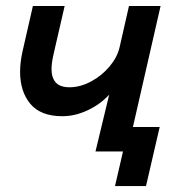

<svg xmlns="http://www.w3.org/2000/svg" viewBox="-20 -508 579 644"><path d="M425.8 -82H515.6L469.7 116.2H365.7L392.6 0H300.3L346.2 -190.4Q315.4 -157.2 273.2 -137.7Q231 -118.2 189 -118.2Q116.7 -118.2 82 -159.4Q47.4 -200.7 47.4 -267.1Q47.4 -297.9 55.2 -334L90.3 -487.8H196.8L160.2 -328.6Q152.8 -296.9 152.8 -276.4Q152.8 -247.6 167 -231.4Q181.2 -215.3 213.4 -215.3Q249 -215.3 285.2 -234.6Q321.3 -253.9 347.2 -284.7Q373 -315.4 380.9 -348.6L412.6 -487.8H518.6Z"/></svg>

Font: Acari Sans SemiBold
Style: Italic
Weight: 600
Italic angle: -13°
Designer: Alfredo Marco Pradil and Stefan Peev
Foundry: Hanken Design Co.
Version: Version 1.045;January 11, 2019;FontCreator 11.5.0.2425 64-bi